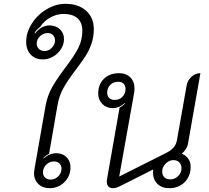

<svg xmlns="http://www.w3.org/2000/svg" viewBox="-20 -976 1093 1005"><path d="M158 -70Q158 -75 160 -89L219 -425Q229 -478 254 -521.5Q279 -565 322 -622Q367 -681 389 -723Q411 -765 411 -815Q411 -858 385.5 -880.5Q360 -903 312 -903Q277 -903 243.5 -884.5Q210 -866 190 -835Q172 -822 161 -804L164 -801Q177 -820 197.5 -831.5Q218 -843 238 -843Q272 -843 293.5 -823Q315 -803 315 -771Q315 -744 299.5 -719.5Q284 -695 258.5 -680Q233 -665 205 -665Q165 -665 141 -690Q117 -715 117 -757Q117 -806 146.5 -852.5Q176 -899 224 -927.5Q272 -956 323 -956Q390 -956 430.5 -920Q471 -884 471 -823Q471 -782 458.5 -746.5Q446 -711 428 -683Q410 -655 379 -614Q337 -559 313.5 -518Q290 -477 281 -425L237 -171Q218 -162 207 -149L209 -147Q222 -160 240 -167Q258 -174 275 -174Q307 -174 328 -153.5Q349 -133 349 -100Q349 -54 317 -22.5Q285 9 239 9Q203 9 180.5 -13Q158 -35 158 -70ZM268 -764Q268 -781 257.5 -792Q247 -803 230 -803Q207 -803 189.5 -786.5Q172 -770 172 -748Q172 -731 183.5 -720Q195 -709 213 -709Q235 -709 251.5 -726Q268 -743 268 -764ZM302 -93Q302 -110 291 -120.5Q280 -131 262 -131Q239 -131 222 -114Q205 -97 205 -74Q205 -57 216 -46.5Q227 -36 245 -36Q268 -36 285 -53Q302 -70 302 -93Z M539 -25Q539 -33 540 -37L606 -413Q624 -422 635 -435L634 -437Q604 -410 570 -410Q537 -410 515.5 -432Q494 -454 494 -486Q494 -534 524 -563.5Q554 -593 603 -593Q640 -593 662 -571Q684 -549 684 -513Q684 -501 683 -495L604 -52L851 -176Q876 -189 889 -204.5Q902 -220 906 -241L957 -529Q962 -556 982.5 -574.5Q1003 -593 1029 -593L964 -224Q962 -210 953 -196Q944 -182 932 -172Q954 -162 966 -144.5Q978 -127 978 -103Q978 -54 946.5 -22.5Q915 9 866 9Q827 9 804 -13.5Q781 -36 781 -72Q781 -83 782 -89L607 -1Q587 9 571 9Q556 9 547.5 0Q539 -9 539 -25ZM637 -510Q637 -528 627 -538Q617 -548 598 -548Q574 -548 557.5 -532Q541 -516 541 -491Q541 -473 551.5 -463Q562 -453 581 -453Q605 -453 621 -469.5Q637 -486 637 -510ZM930 -96Q930 -114 918.5 -126Q907 -138 888 -138Q865 -138 847 -119.5Q829 -101 829 -78Q829 -59 840.5 -48Q852 -37 871 -37Q895 -37 912.5 -54.5Q930 -72 930 -96Z"/></svg>

Font: K2D ExtraLight
Style: Italic
Weight: 275
Italic angle: -10°
Designer: Katatrad Aksorn Co.,Ltd.
Foundry: Cadson Demak Co.,Ltd.
Version: Version 1.000; ttfautohint (v1.6)